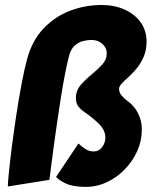

<svg xmlns="http://www.w3.org/2000/svg" viewBox="-20 -726 612 750"><path d="M10.5 2.5Q11 -16.5 15.5 -60.2Q20 -104 27.5 -162Q35 -220 44.5 -281.8Q54 -343.5 64.5 -399.2Q75 -455 85.5 -494Q105.5 -568.5 150.8 -615.5Q196 -662.5 255 -684.5Q314 -706.5 376.5 -706.5Q428 -706.5 467.8 -688.2Q507.5 -670 530 -638Q552.5 -606 552.5 -564Q552.5 -530.5 541.5 -504.8Q530.5 -479 514.5 -459.5Q498.5 -440 482.5 -425.5Q466 -411 455.5 -399.8Q445 -388.5 445 -379Q445 -365 454.8 -353.2Q464.5 -341.5 478.5 -331Q493 -321 505.8 -304.8Q518.5 -288.5 526.2 -267Q534 -245.5 534 -219.5Q534 -176 516.2 -136.2Q498.5 -96.5 467.8 -64.8Q437 -33 397.8 -14.5Q358.5 4 315 4Q265 4 237.2 -9.2Q209.5 -22.5 199 -35L286.5 -165.5Q298.5 -154 313.2 -144.2Q328 -134.5 345.5 -134.5Q360 -134.5 370 -142.2Q380 -150 385.8 -162.8Q391.5 -175.5 391.5 -188.5Q391.5 -218.5 364.5 -244.2Q337.5 -270 302 -294Q293 -300.5 284.8 -312.2Q276.5 -324 276.5 -342Q276.5 -373 296.2 -395.2Q316 -417.5 339.5 -436.5Q361.5 -454.5 379.2 -473.8Q397 -493 397 -518Q397 -539 380 -554.5Q363 -570 336.5 -570Q322.5 -570 305 -565.8Q287.5 -561.5 272.5 -548.5Q257.5 -535.5 250 -509Q242.5 -480.5 234 -437Q225.5 -393.5 217.5 -342.8Q209.5 -292 202 -240.2Q194.5 -188.5 188.5 -143.5Q182.5 -98.5 178.5 -66.5Q174.5 -34.5 173 -23.5Z"/></svg>

Font: Grandstander Thin ExtraBold
Style: Italic
Weight: 800
Italic angle: -15°
Version: Version 1.200